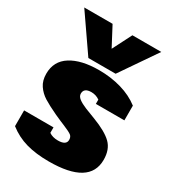

<svg xmlns="http://www.w3.org/2000/svg" viewBox="-179 -824 847 939"><g transform="rotate(30 244.0 -354.5)"><path d="M18 -724H178L235 -616L290 -724H453L313 -520H159ZM15 -52V-141H181V-110Q201 -96 231 -96Q278 -96 278 -126Q278 -143 267 -151.5Q256 -160 220 -175Q202 -182 160 -201Q111 -224 83 -241.5Q55 -259 37 -285.5Q19 -312 19 -351Q19 -422 77 -458.5Q135 -495 235 -495Q302 -495 361 -478Q420 -461 464 -427V-344H303V-368Q282 -383 256 -383Q214 -383 214 -351Q214 -336 229.5 -324Q245 -312 273 -300.5Q301 -289 331 -278Q407 -249 440 -216.5Q473 -184 473 -126Q473 15 244 15Q171 15 116 -0.5Q61 -16 15 -52Z"/></g></svg>

Font: Pridi
Style: Bold
Weight: 700
Designer: Katatrad Team
Foundry: CadsonDemak
Version: Version 1.001